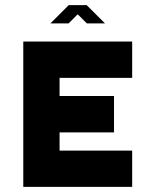

<svg xmlns="http://www.w3.org/2000/svg" viewBox="-20 -729 606 749"><path d="M495.6 -425.3H212.4V-354.5H424.8V-212.4H212.4V-141.6H495.6V0H70.8V-566.9H495.6ZM176.8 -637.7 247.6 -708.5V-709H318.8V-708.5L389.6 -637.7H318.8L283.2 -673.3L247.6 -637.7Z"/></svg>

Font: Blazma
Style: Regular
Weight: 400
Designer: GGBotNet
Version: 1.00